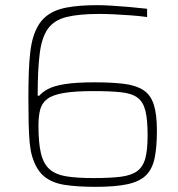

<svg xmlns="http://www.w3.org/2000/svg" viewBox="-20 -716 688 744"><path d="M350 8Q281 8 231.5 0.5Q182 -7 151 -32.5Q120 -58 104 -112Q98 -132 95 -163.5Q92 -195 91 -237.5Q90 -280 90 -334Q90 -389 91.5 -433Q93 -477 97 -512Q101 -547 109 -573Q125 -624 156 -650.5Q187 -677 236.5 -686.5Q286 -696 357 -696Q381 -696 413 -694Q445 -692 480.5 -689Q516 -686 550 -682V-650Q521 -654 487.5 -656.5Q454 -659 422.5 -660.5Q391 -662 365 -662Q285 -662 237.5 -650Q190 -638 166 -605Q142 -572 134 -509.5Q126 -447 126 -345H132Q144 -359 166 -371Q188 -383 231 -390Q274 -397 347 -397Q415 -397 461.5 -391Q508 -385 536 -366.5Q564 -348 576 -310.5Q588 -273 588 -210Q588 -145 579 -102.5Q570 -60 545 -36Q520 -12 473 -2Q426 8 350 8ZM342 -26Q406 -26 447 -31Q488 -36 511 -52.5Q534 -69 543 -102Q552 -135 552 -191Q552 -252 543.5 -286.5Q535 -321 513 -337.5Q491 -354 449.5 -358.5Q408 -363 342 -363Q269 -363 226 -355.5Q183 -348 162.5 -332Q142 -316 135.5 -290.5Q129 -265 129 -228Q129 -161 139 -120.5Q149 -80 173 -59.5Q197 -39 238 -32.5Q279 -26 342 -26Z"/></svg>

Font: Saira Thin
Style: Regular
Weight: 100
Designer: Hector Gatti with collaboration of the Omnibus-Type team
Foundry: Omnibus-Type
Version: Version 1.101